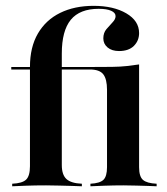

<svg xmlns="http://www.w3.org/2000/svg" viewBox="-20 -651 584 671"><path d="M22.6 0V-8.9Q58.1 -10.5 71.4 -23.4Q84.7 -36.3 84.7 -70.2V-408.1H19.4V-416.9H84.7Q84.7 -486.3 112.5 -533.9Q140.3 -581.5 190.3 -606Q240.3 -630.6 307.3 -630.6Q376.6 -630.6 421.4 -604.4Q466.1 -578.2 466.1 -535.5Q466.1 -508.9 448 -490.7Q429.8 -472.6 396 -472.6Q371 -472.6 356 -485.1Q341.1 -497.6 341.1 -516.9Q341.1 -536.3 352 -549.2Q362.9 -562.1 373.4 -573Q383.9 -583.9 383.9 -594.4Q383.9 -606.5 368.5 -613.3Q353.2 -620.2 325 -620.2Q258.9 -620.2 227.4 -581.9Q196 -543.5 196 -463.7V-416.9H300Q341.9 -416.9 371.4 -417.3Q400.8 -417.7 423 -420.2Q445.2 -422.6 466.1 -425.8V-66.9Q466.1 -33.9 479.8 -22.2Q493.5 -10.5 527.4 -8.9V0Q516.9 -0.8 498 -1.2Q479 -1.6 456.5 -2.4Q433.9 -3.2 411.3 -3.2Q379 -3.2 345.6 -2Q312.1 -0.8 296 0V-8.9Q329 -10.5 341.5 -22.6Q354 -34.7 354 -66.9V-337.1Q354 -374.2 341.1 -391.1Q328.2 -408.1 294.4 -408.1H196V-74.2Q196 -40.3 212.1 -25.4Q228.2 -10.5 266.1 -8.9V0Q254 -0.8 232.7 -1.2Q211.3 -1.6 187.9 -2.4Q164.5 -3.2 141.1 -3.2Q102.4 -3.2 71 -2Q39.5 -0.8 22.6 0Z"/></svg>

Font: Playfair 144pt
Style: Bold
Weight: 700
Version: Version 2.001;gftools[0.9.30]